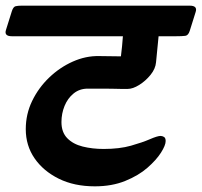

<svg xmlns="http://www.w3.org/2000/svg" viewBox="-76 -639 713 678"><path d="M-55 -533 -34 -600Q-29 -615 -21 -617Q-13 -619 0 -619H594Q622 -619 615 -597L594 -530Q589 -514 578.5 -512.5Q568 -511 545 -511H484L475 -419Q473 -396 455.5 -374.5Q438 -353 415.5 -339Q393 -325 375 -325Q362 -325 351.5 -325Q341 -325 328 -325.5Q315 -326 293 -326Q271 -326 234 -326Q205 -326 184 -309Q163 -292 152 -265Q141 -238 141 -208Q141 -172 161.5 -151Q182 -130 216 -121.5Q250 -113 290 -113Q346 -113 386.5 -124.5Q427 -136 453.5 -147.5Q480 -159 491 -159Q497 -159 503 -155.5Q509 -152 509 -141Q509 -126 492.5 -100Q476 -74 444.5 -46.5Q413 -19 366 0Q319 19 259 19Q186 19 131.5 -8Q77 -35 46 -80Q15 -125 15 -183Q15 -236 37.5 -282.5Q60 -329 97.5 -365Q135 -401 181 -421.5Q227 -442 274 -441L351 -440Q353 -457 355 -475.5Q357 -494 358 -511H-34Q-62 -511 -55 -533Z"/></svg>

Font: Alkatra SemiBold
Style: Regular
Weight: 600
Designer: Suman Bhandary
Version: Version 1.100;gftools[0.9.22]